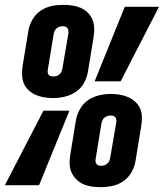

<svg xmlns="http://www.w3.org/2000/svg" viewBox="-33 -763 675 791"><path d="M185 -359Q167 -359 149 -362Q131 -365 114.5 -372Q98 -379 85 -391Q72 -403 65.5 -418.5Q59 -434 58 -452.5Q57 -471 60 -490L84 -637Q88 -660 100.5 -682Q113 -704 134 -718.5Q155 -733 179 -738Q203 -743 227 -743Q246 -743 264 -740.5Q282 -738 298.5 -731Q315 -724 327.5 -712Q340 -700 347 -684Q354 -668 355 -649.5Q356 -631 353 -613L329 -466Q325 -443 312.5 -420.5Q300 -398 278.5 -384Q257 -370 233 -364.5Q209 -359 185 -359ZM357 -428 481 -735H622L464 -428ZM186 -448Q193 -448 200 -450Q207 -452 212 -456.5Q217 -461 220 -467.5Q223 -474 224 -480L249 -627Q249 -632 248.5 -637.5Q248 -643 245 -647Q242 -651 237 -653Q232 -655 226 -655Q220 -655 213 -653Q206 -651 200.5 -646.5Q195 -642 192 -635.5Q189 -629 188 -622L164 -476Q163 -470 163.5 -464.5Q164 -459 167 -455Q170 -451 175.5 -449.5Q181 -448 186 -448ZM382 8Q363 8 345 5.5Q327 3 311 -4Q295 -11 282.5 -23Q270 -35 262.5 -51Q255 -67 254 -85.5Q253 -104 256 -122L280 -269Q284 -292 297 -314.5Q310 -337 331 -351Q352 -365 376 -370.5Q400 -376 424 -376Q442 -376 460 -373Q478 -370 494.5 -363Q511 -356 524 -344Q537 -332 544 -316.5Q551 -301 551.5 -282.5Q552 -264 549 -245L525 -98Q521 -75 508.5 -53Q496 -31 475 -16.5Q454 -2 430 3Q406 8 382 8ZM-13 0 146 -307H253L128 0ZM383 -80Q389 -80 396 -82Q403 -84 408.5 -88.5Q414 -93 417 -99.5Q420 -106 421 -113L446 -259Q447 -265 446 -270.5Q445 -276 442 -280Q439 -284 433.5 -285.5Q428 -287 423 -287Q416 -287 409.5 -285Q403 -283 397.5 -278.5Q392 -274 389 -267.5Q386 -261 385 -255L361 -108Q360 -103 360.5 -97.5Q361 -92 364 -88Q367 -84 372 -82Q377 -80 383 -80Z"/></svg>

Font: Iosevka Etoile Extrabold
Style: Italic
Weight: 800
Italic angle: -9°
Designer: Belleve Invis
Foundry: Belleve Invis
Version: Version 22.1.2; ttfautohint (v1.8.4)